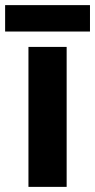

<svg xmlns="http://www.w3.org/2000/svg" viewBox="-33 -729 371 749"><path d="M227 0H78V-546H227ZM318 -709V-606H-13V-709Z"/></svg>

Font: Noto Sans Adlam Unjoined
Style: Bold
Weight: 700
Version: Version 3.001